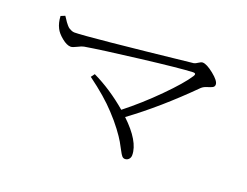

<svg xmlns="http://www.w3.org/2000/svg" viewBox="-92 -785 1183 921"><g transform="rotate(20 500.0 -324.0)"><path d="M85 -582 106.4 -590.8Q108.4 -588.9 114.7 -578.6Q121.1 -568.4 124 -564.5Q127 -560.5 133.8 -552.2Q140.6 -543.9 146 -540.5Q151.4 -537.1 159.2 -533.7Q167 -530.3 174.8 -530.3Q238.3 -530.3 763.7 -587.9Q770.5 -588.9 782.7 -597.2Q794.9 -605.5 802.7 -605.5Q823.2 -605.5 860.4 -575.7Q897.5 -545.9 897.5 -527.3Q897.5 -516.6 888.2 -511.7Q878.9 -506.8 862.3 -502Q845.7 -497.1 835 -487.3Q684.6 -336.9 542 -232.4Q636.7 -142.6 636.7 -72.3Q636.7 -59.6 628.9 -51.3Q621.1 -43 609.4 -43Q600.6 -43 594.2 -50.3Q587.9 -57.6 579.1 -74.7Q570.3 -91.8 558.6 -112.3Q546.9 -132.8 522.5 -165.5Q498 -198.2 465.8 -232.4Q413.1 -290 321.3 -357.4L335 -376Q426.8 -332 512.7 -258.8Q595.7 -324.2 674.3 -403.3Q752.9 -482.4 783.2 -529.3Q793.9 -545.9 775.4 -545.9Q708 -543 515.1 -519.5Q322.3 -496.1 241.2 -482.4Q230.5 -480.5 210.4 -470.2Q190.4 -460 180.7 -460Q161.1 -460 135.3 -481Q109.4 -502 99.6 -522.5Q86.9 -546.9 85 -582Z"/></g></svg>

Font: GenYoMin TW TTF Light
Style: Regular
Weight: 300
Version: Version 1.300